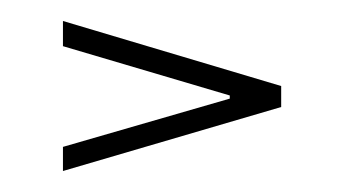

<svg xmlns="http://www.w3.org/2000/svg" viewBox="-20 -402 328 183"><path d="M40 -382 248 -320V-300L40 -239V-262L199 -308V-311L40 -358Z"/></svg>

Font: Moniqa Thin Paragraph
Style: Regular
Weight: 100
Designer: Rajesh Rajput
Foundry: Rajesh Rajput
Version: Version 1.000